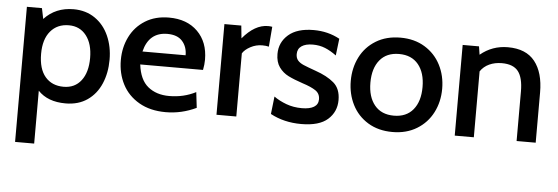

<svg xmlns="http://www.w3.org/2000/svg" viewBox="-49 -652 3027 1042"><g transform="rotate(5 1465.0 -131.0)"><path d="M532 -247Q532 -175 507 -116.5Q482 -58 433 -24Q384 10 314 10Q217 10 164 -46V242H60V-494H142L154 -436Q216 -503 314 -503Q381 -503 430.5 -469Q480 -435 506 -376.5Q532 -318 532 -247ZM426 -247Q426 -324 391 -369Q356 -414 296 -414Q233 -414 196 -370Q159 -326 159 -247Q159 -165 195.5 -122Q232 -79 296 -79Q357 -79 391.5 -124Q426 -169 426 -247Z M593 -251Q593 -320 621.5 -377.5Q650 -435 704.5 -469Q759 -503 834 -503Q932 -503 990 -445.5Q1048 -388 1048 -292Q1048 -266 1042 -236H700Q710 -153 755.5 -116Q801 -79 871 -79Q950 -79 1016 -113L1026 -28Q946 10 860 10Q775 10 714.5 -25Q654 -60 623.5 -119Q593 -178 593 -251ZM941 -307Q941 -354 914 -384Q887 -414 833 -414Q732 -414 706 -307Z M1136 -494H1228L1235 -425Q1301 -504 1373 -504Q1384 -504 1396 -502L1387 -393Q1371 -397 1351 -397Q1317 -397 1287 -381Q1257 -365 1244 -344V0H1136Z M1430 -30 1441 -126Q1470 -105 1509 -90.5Q1548 -76 1594 -76Q1637 -76 1660 -90Q1683 -104 1683 -132Q1683 -163 1658.5 -179.5Q1634 -196 1587 -211Q1539 -227 1508 -242.5Q1477 -258 1457 -286Q1437 -314 1437 -358Q1437 -421 1484.5 -462.5Q1532 -504 1622 -504Q1700 -504 1764 -469L1753 -377Q1722 -400 1691.5 -412.5Q1661 -425 1624 -425Q1585 -425 1563 -410Q1541 -395 1541 -366Q1541 -345 1552 -332Q1563 -319 1584 -310Q1605 -301 1650 -285Q1714 -263 1751.5 -231Q1789 -199 1789 -137Q1789 -73 1742.5 -31.5Q1696 10 1598 10Q1504 10 1430 -30Z M1846 -247Q1846 -318 1875.5 -376.5Q1905 -435 1961.5 -469.5Q2018 -504 2095 -504Q2171 -504 2227.5 -469.5Q2284 -435 2314 -376.5Q2344 -318 2344 -247Q2344 -176 2314 -117.5Q2284 -59 2227.5 -24.5Q2171 10 2095 10Q2018 10 1961.5 -24.5Q1905 -59 1875.5 -117.5Q1846 -176 1846 -247ZM2237 -247Q2237 -325 2200 -370Q2163 -415 2095 -415Q2027 -415 1990 -370Q1953 -325 1953 -247Q1953 -169 1990 -124Q2027 -79 2095 -79Q2163 -79 2200 -124Q2237 -169 2237 -247Z M2434 -494H2523L2530 -449Q2595 -503 2680 -503Q2779 -503 2827 -442.5Q2875 -382 2875 -274V0H2771V-270Q2771 -345 2744 -379.5Q2717 -414 2655 -414Q2617 -414 2586.5 -400Q2556 -386 2538 -359V0H2434Z"/></g></svg>

Font: Cabin Medium
Style: Regular
Weight: 500
Designer: Pablo Impallari
Foundry: Pablo Impallari. http://www.impallari.com Igino Marini. http://www.ikern.com
Version: Version 2.001